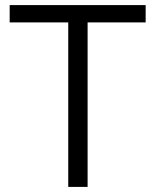

<svg xmlns="http://www.w3.org/2000/svg" viewBox="-20 -734 611 754"><path d="M552 -714H18V-646H248V0H324V-646H552Z"/></svg>

Font: Non Bureau Light
Style: Regular
Weight: 300
Designer: Jona Saucedo
Foundry: Non Foundry
Version: Version 1.000;FEAKit 1.0